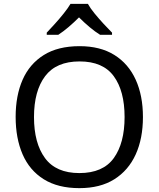

<svg xmlns="http://www.w3.org/2000/svg" viewBox="-20 -964 821 994"><path d="M720 -358Q720 -247 682.5 -164.5Q645 -82 572 -36Q499 10 391 10Q280 10 206.5 -36Q133 -82 97 -165Q61 -248 61 -359Q61 -469 97 -551Q133 -633 206.5 -679Q280 -725 392 -725Q499 -725 572 -679.5Q645 -634 682.5 -551.5Q720 -469 720 -358ZM156 -358Q156 -223 213 -145.5Q270 -68 391 -68Q513 -68 569 -145.5Q625 -223 625 -358Q625 -493 569 -569.5Q513 -646 392 -646Q271 -646 213.5 -569.5Q156 -493 156 -358ZM435 -944Q447 -922 469.5 -894.5Q492 -867 516.5 -840.5Q541 -814 560 -795V-784H498Q472 -800 444 -823.5Q416 -847 389 -874Q362 -847 335 -824Q308 -801 282 -784H222V-795Q241 -815 264.5 -841Q288 -867 310 -894.5Q332 -922 345 -944Z"/></svg>

Font: Noto Sans Sundanese
Style: Regular
Weight: 400
Designer: Monotype Design Team (Regular), Sérgio L. Martins (other weights)
Foundry: Monotype Imaging Inc.
Version: Version 2.003